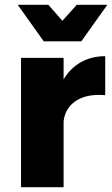

<svg xmlns="http://www.w3.org/2000/svg" viewBox="-20 -783 470 803"><path d="M420 -548V-385Q411 -386 393 -386Q330 -386 291 -356.5Q252 -327 246 -276V0H68V-541H246V-451Q274 -498 318.5 -523Q363 -548 420 -548ZM301 -763H429L320 -610H163L54 -763H182L241 -696Z"/></svg>

Font: Gontserrat
Style: Bold
Weight: 700
Designer: Julieta Ulanovsky
Foundry: Julieta Ulanovsky
Version: Version 6.001